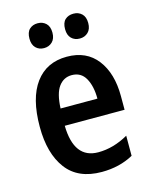

<svg xmlns="http://www.w3.org/2000/svg" viewBox="-113 -812 707 896"><g transform="rotate(-15 240.5 -364.0)"><path d="M247 -552Q342 -552 393 -485.5Q444 -419 444 -309V-243H155Q158 -83 275 -83Q348 -83 420 -124V-27Q353 10 267 10Q153 10 97 -64.5Q41 -139 41 -268Q41 -406 95 -479Q149 -552 247 -552ZM247 -463Q208 -463 184 -430.5Q160 -398 157 -326H335Q335 -386 313.5 -424.5Q292 -463 247 -463ZM101 -678Q101 -709 116.5 -723.5Q132 -738 156 -738Q180 -738 196 -723Q212 -708 212 -678Q212 -649 196 -633.5Q180 -618 156 -618Q132 -618 116.5 -633.5Q101 -649 101 -678ZM273 -678Q273 -709 288.5 -723.5Q304 -738 329 -738Q353 -738 369 -723Q385 -708 385 -678Q385 -649 369 -633.5Q353 -618 329 -618Q304 -618 288.5 -633.5Q273 -649 273 -678Z"/></g></svg>

Font: Noto Sans Kannada Condensed SemiBold
Style: Regular
Weight: 600
Width: 3
Designer: Jelle Bosma - Monotype Design Team
Foundry: Monotype Imaging Inc.
Version: Version 2.005; ttfautohint (v1.8.4.7-5d5b)